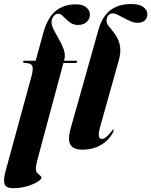

<svg xmlns="http://www.w3.org/2000/svg" viewBox="-53 -752 770 977"><path d="M208.5 -431.5 213.5 -443H332.5Q336.5 -443 338.2 -441.8Q340 -440.5 340 -438Q340 -436 338.8 -434.5Q337.5 -433 335.2 -432.2Q333 -431.5 329.5 -431.5ZM64.5 -437.5Q64.5 -440 66.2 -441.5Q68 -443 72 -443H128.5L167 -583.5Q188 -660.5 229.2 -695.2Q270.5 -730 333.5 -730Q368.5 -730 386.5 -714.2Q404.5 -698.5 404.5 -677.5Q404.5 -655.5 388 -640.2Q371.5 -625 343.5 -625Q324 -625 309.8 -633.5Q295.5 -642 284.2 -653.5Q273 -665 263.2 -673.5Q253.5 -682 243.5 -682Q231.5 -682 222.2 -672.5Q213 -663 210 -648Q207 -628.5 218.5 -604.8Q230 -581 245.8 -554.5Q261.5 -528 271.2 -500.8Q281 -473.5 274 -447.5L137.5 60.5Q133.5 76.5 131.5 87.5Q129.5 98.5 129.5 106.5Q129.5 120.5 136.8 128.5Q144 136.5 151 141.2Q158 146 158 152Q158 160.5 137.8 173.2Q117.5 186 84.8 195.8Q52 205.5 14 205.5Q-21 205.5 -29.2 186.2Q-37.5 167 -25 120L108 -367Q118 -405 110.2 -418.2Q102.5 -431.5 72 -432Q68 -432 66.2 -433.8Q64.5 -435.5 64.5 -437.5ZM613.5 -731.5Q655.5 -731.5 676.2 -716.2Q697 -701 697 -679.5Q697 -660.5 683.8 -648.2Q670.5 -636 647.5 -636Q631 -636 613.5 -643Q596 -650 578.5 -659.8Q561 -669.5 546 -676.8Q531 -684 519.5 -684Q511 -684 504 -679Q497 -674 493 -665.8Q489 -657.5 489 -647.5Q489 -634 498.5 -621.2Q508 -608.5 520.8 -593.5Q533.5 -578.5 544.2 -558.2Q555 -538 558.5 -510.2Q562 -482.5 551 -443.5L459 -115.5Q447 -73 450 -59Q453 -45 464.5 -45Q475 -45 486.5 -53.8Q498 -62.5 515 -84.5Q519 -89.5 520.2 -91Q521.5 -92.5 523.5 -92Q525.5 -92 525.5 -88.8Q525.5 -85.5 522.5 -79Q509.5 -53.5 487.2 -33.5Q465 -13.5 434.5 -2Q404 9.5 367 9.5Q333.5 9.5 317 -2.8Q300.5 -15 298.5 -38.5Q296.5 -62 306 -96.5L447.5 -599Q467.5 -669.5 509.2 -700.5Q551 -731.5 613.5 -731.5Z"/></svg>

Font: Fraunces 120pt
Style: Bold Italic
Weight: 700
Italic angle: -16°
Version: Version 1.000;[b76b70a41]